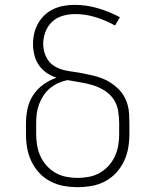

<svg xmlns="http://www.w3.org/2000/svg" viewBox="-20 -763 640 791"><path d="M300 8Q271 8 242.5 3Q214 -2 188 -15.5Q162 -29 142 -50.5Q122 -72 109.5 -98Q97 -124 92 -152.5Q87 -181 87 -210V-255Q87 -285 93.5 -315.5Q100 -346 117 -371.5Q134 -397 159 -415Q184 -433 213 -443Q191 -450 172 -463Q153 -476 140 -495Q127 -514 121.5 -536.5Q116 -559 116 -582Q116 -604 121 -625.5Q126 -647 137 -666.5Q148 -686 164.5 -701.5Q181 -717 201 -726Q221 -735 243 -739Q265 -743 287 -743Q336 -743 383.5 -729Q431 -715 474 -692L454 -658Q416 -679 374.5 -692Q333 -705 290 -705Q264 -705 239 -698Q214 -691 195.5 -674Q177 -657 167.5 -632.5Q158 -608 158 -583Q158 -563 164 -544Q170 -525 182 -510Q194 -495 212 -486Q230 -477 249 -473Q268 -469 287 -466.5Q306 -464 325.5 -460Q345 -456 364 -451.5Q383 -447 401 -440Q419 -433 435.5 -422.5Q452 -412 466 -398.5Q480 -385 490 -368Q500 -351 505.5 -332Q511 -313 512 -293.5Q513 -274 513 -255V-210Q513 -181 508 -152.5Q503 -124 490.5 -98Q478 -72 458 -50.5Q438 -29 412 -15.5Q386 -2 357.5 3Q329 8 300 8ZM300 -30Q323 -30 346.5 -34.5Q370 -39 390.5 -50.5Q411 -62 427 -79.5Q443 -97 453 -118.5Q463 -140 467 -163.5Q471 -187 471 -210V-255Q471 -281 466.5 -307.5Q462 -334 447 -355.5Q432 -377 409 -391Q386 -405 361 -412.5Q336 -420 310 -424Q284 -428 258 -433Q238 -429 219.5 -420.5Q201 -412 185.5 -399Q170 -386 159 -369Q148 -352 141 -333.5Q134 -315 131.5 -295Q129 -275 129 -255V-210Q129 -187 133 -163.5Q137 -140 147 -118.5Q157 -97 173 -79.5Q189 -62 209.5 -50.5Q230 -39 253.5 -34.5Q277 -30 300 -30Z"/></svg>

Font: Iosevka Extralight Extended
Style: Regular
Weight: 200
Width: 7
Monospace: yes
Designer: Belleve Invis
Foundry: Belleve Invis
Version: Version 32.5.0; ttfautohint (v1.8.4)